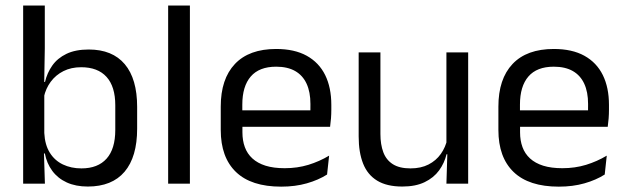

<svg xmlns="http://www.w3.org/2000/svg" viewBox="-20 -683 2326 714"><path d="M306.5 10.7Q261.6 10.7 228.3 -4.5Q195.1 -19.7 174.5 -47.5Q153.9 -75.3 146.8 -112.3H120L144.7 -188.5Q146.9 -144.6 165.1 -115.3Q183.3 -86 213.9 -71.4Q244.4 -56.8 282.8 -56.8Q343.9 -56.8 376.3 -93Q408.7 -129.1 408.7 -199.9V-291.6Q408.7 -361 376.2 -397Q343.7 -433 281.7 -433Q244.7 -433 216 -418.6Q187.4 -404.2 168.8 -379.2Q150.2 -354.2 143.1 -321.8L124.3 -378.4H147.4Q155.2 -411.9 174.4 -439.2Q193.6 -466.5 227 -482.7Q260.4 -498.9 310 -498.9Q397.9 -498.9 444 -444.3Q490 -389.7 490 -285.4V-204.6Q490 -99.5 443.3 -44.4Q396.5 10.7 306.5 10.7ZM66.1 0V-662.5H146.6V-503.5L144.2 -363.5L144.7 -348.1V-143.9L143.3 -117.9L147 0Z M605.3 0V-662.5H686.2V0Z M1025.6 11.1Q914.1 11.1 857.5 -43.4Q800.9 -97.8 800.9 -199.7V-286.6Q800.9 -389.4 853.6 -445.1Q906.2 -500.9 1007 -500.9Q1074.9 -500.9 1120.6 -475.7Q1166.2 -450.4 1189.2 -403.9Q1212.1 -357.4 1212.1 -293V-274.8Q1212.1 -259.1 1210.9 -243Q1209.7 -226.9 1207.5 -211.4H1133.2Q1134 -235.6 1134.2 -257.1Q1134.4 -278.6 1134.4 -296.4Q1134.4 -341 1120.1 -371.8Q1105.9 -402.6 1077.7 -418.8Q1049.4 -435 1007 -435Q943.9 -435 912.5 -398.5Q881.1 -362.1 881.1 -294.1V-247.4L881.5 -237.5V-190.8Q881.5 -160.4 890.5 -135.9Q899.5 -111.3 918.6 -93.8Q937.8 -76.2 967.5 -66.8Q997.3 -57.5 1038.7 -57.5Q1085.8 -57.5 1126.8 -70Q1167.8 -82.6 1203.9 -104.2L1196.3 -34Q1164.1 -13.5 1120.9 -1.2Q1077.8 11.1 1025.6 11.1ZM843.6 -211.4V-272.7H1190.4V-211.4Z M1394.7 -488.2V-184.5Q1394.7 -145.8 1405.4 -117Q1416.1 -88.3 1440.6 -72.6Q1465.2 -56.8 1506.5 -56.8Q1545.5 -56.8 1573.6 -71.3Q1601.7 -85.7 1619.4 -110.7Q1637.1 -135.6 1643.6 -166.8L1658.1 -109.3H1640.5Q1632.8 -76.7 1612.8 -49.2Q1592.8 -21.8 1559.1 -5.6Q1525.4 10.7 1476.1 10.7Q1418.4 10.7 1382.6 -11.2Q1346.8 -33 1330.3 -74.7Q1313.8 -116.3 1313.8 -175.7V-488.2ZM1721 -488.2V0H1640.1L1643.7 -117.2L1640.1 -121.9V-488.2Z M2058.1 11.1Q1946.6 11.1 1890 -43.4Q1833.4 -97.8 1833.4 -199.7V-286.6Q1833.4 -389.4 1886.1 -445.1Q1938.7 -500.9 2039.5 -500.9Q2107.4 -500.9 2153.1 -475.7Q2198.7 -450.4 2221.7 -403.9Q2244.6 -357.4 2244.6 -293V-274.8Q2244.6 -259.1 2243.4 -243Q2242.2 -226.9 2240 -211.4H2165.7Q2166.5 -235.6 2166.7 -257.1Q2166.9 -278.6 2166.9 -296.4Q2166.9 -341 2152.6 -371.8Q2138.4 -402.6 2110.2 -418.8Q2081.9 -435 2039.5 -435Q1976.4 -435 1945 -398.5Q1913.6 -362.1 1913.6 -294.1V-247.4L1914 -237.5V-190.8Q1914 -160.4 1923 -135.9Q1932 -111.3 1951.1 -93.8Q1970.3 -76.2 2000 -66.8Q2029.8 -57.5 2071.2 -57.5Q2118.3 -57.5 2159.3 -70Q2200.3 -82.6 2236.4 -104.2L2228.8 -34Q2196.6 -13.5 2153.4 -1.2Q2110.3 11.1 2058.1 11.1ZM1876.1 -211.4V-272.7H2222.9V-211.4Z"/></svg>

Font: Anek Latin Medium
Style: Regular
Weight: 500
Designer: Yesha Goshar
Foundry: Ek Type
Version: Version 1.003